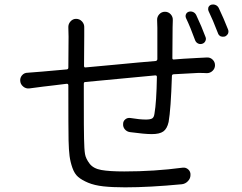

<svg xmlns="http://www.w3.org/2000/svg" viewBox="-20 -803 1070 849"><path d="M888.7 -639.6Q892.6 -630.9 888.2 -621.6Q883.8 -612.3 874 -609.4Q864.3 -606.4 855.5 -610.8Q846.7 -615.2 842.8 -625Q822.3 -681.6 802.7 -722.7Q798.8 -731.4 802.2 -739.7Q805.7 -748 814.5 -751Q824.2 -753.9 833.5 -750Q842.8 -746.1 847.7 -736.3Q872.1 -684.6 888.7 -639.6ZM674.8 -712.9Q673.8 -728.5 684.1 -739.7Q694.3 -751 709.5 -751Q724.6 -751 734.9 -739.7Q745.1 -728.5 744.1 -712.9Q743.2 -695.3 743.2 -681.6Q743.2 -659.2 742.7 -612.8Q742.2 -566.4 742.2 -545.9Q742.2 -539.1 749 -540Q780.3 -543 856.4 -546.9Q870.1 -547.9 894.5 -548.8Q909.2 -549.8 919.9 -539.6Q930.7 -529.3 930.7 -514.6Q930.7 -500 919.9 -489.7Q909.2 -479.5 894.5 -479.5Q881.8 -480.5 856.4 -480.5Q808.6 -478.5 747.1 -474.6Q740.2 -473.6 740.2 -466.8Q735.4 -318.4 725.6 -263.7Q718.8 -233.4 702.1 -221.7Q685.5 -210 651.4 -210Q619.1 -210 554.7 -218.8Q541 -220.7 532.2 -231Q523.4 -241.2 524.4 -254.9Q524.4 -267.6 534.2 -275.4Q543.9 -283.2 556.6 -281.2Q597.7 -274.4 625 -274.4Q644.5 -274.4 652.8 -279.3Q661.1 -284.2 663.1 -300.8Q671.9 -350.6 673.8 -462.9Q673.8 -469.7 667 -469.7Q497.1 -454.1 357.4 -440.4Q350.6 -440.4 350.6 -432.6Q350.6 -415 350.6 -398.4Q350.6 -211.9 351.6 -193.4Q351.6 -192.4 351.6 -191.4Q352.5 -141.6 356 -121.6Q359.4 -101.6 376 -79.6Q392.6 -57.6 428.2 -51.3Q463.9 -44.9 529.3 -44.9Q662.1 -44.9 787.1 -61.5Q801.8 -63.5 812.5 -53.7Q823.2 -43.9 822.3 -29.3Q822.3 -13.7 811 -2Q799.8 9.8 784.2 11.7Q640.6 25.4 533.2 25.4Q476.6 25.4 437 21Q397.5 16.6 369.6 4.9Q341.8 -6.8 325.7 -20.5Q309.6 -34.2 300.3 -60.5Q291 -86.9 287.6 -113.3Q284.2 -139.6 283.2 -182.6Q282.2 -225.6 282.2 -425.8Q282.2 -432.6 275.4 -432.6Q251 -429.7 215.8 -425.3Q180.7 -420.9 169.9 -419.9Q127.9 -414.1 110.4 -412.1Q94.7 -410.2 83 -419.9Q69.3 -430.7 69.3 -448.2Q69.3 -460 77.1 -469.7Q86.9 -481.4 102.5 -481.4Q132.8 -483.4 165 -486.3Q194.3 -488.3 275.4 -496.1Q282.2 -497.1 282.2 -503.9L283.2 -640.6Q283.2 -664.1 282.2 -680.7Q281.2 -696.3 291.5 -708Q301.8 -719.7 316.4 -719.7Q332 -719.7 342.8 -708Q353.5 -696.3 352.5 -680.7Q352.5 -664.1 352.5 -643.6L351.6 -511.7Q351.6 -503.9 358.4 -504.9Q364.3 -504.9 485.4 -516.6Q606.4 -528.3 668 -533.2Q674.8 -534.2 675.8 -541Q675.8 -587.9 675.8 -679.7Q675.8 -694.3 674.8 -712.9ZM902.3 -753.9Q900.4 -758.8 900.4 -762.7Q900.4 -766.6 901.4 -770.5Q905.3 -779.3 914.1 -782.2Q918 -783.2 921.9 -783.2Q927.7 -783.2 932.6 -781.2Q942.4 -777.3 947.3 -767.6Q968.8 -722.7 988.3 -672.9Q990.2 -668 990.2 -664.1Q990.2 -659.2 988.3 -654.3Q983.4 -645.5 974.6 -641.6Q969.7 -640.6 965.8 -640.6Q960.9 -640.6 955.1 -642.6Q946.3 -647.5 943.4 -657.2Q920.9 -715.8 902.3 -753.9Z"/></svg>

Font: Gen Jyuu Gothic P Normal
Style: Regular
Weight: 300
Designer: [Source Han Sans]
Ryoko NISHIZUKA  (kana & ideographs); Paul D. Hunt (Latin, Greek & Cyrillic); Wenlong ZHANG  (bopomofo
Version: Version 1.002.20150607